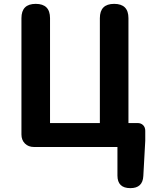

<svg xmlns="http://www.w3.org/2000/svg" viewBox="-20 -761 791 994"><path d="M655 213Q588 213 588 148V0H339H156Q127 0 109 -18Q91 -36 91 -65V-370V-667Q91 -741 165 -741Q239 -741 239 -667V-124H497V-667Q497 -741 571 -741Q645 -741 645 -667V-124H692Q710 -124 721 -113Q732 -102 732 -84V-32L722 150Q719 213 655 213Z"/></svg>

Font: GenSenRounded2 TW B
Style: Regular
Weight: 700
Version: Version 2.000;PS 2;hotconv 16.6.51;makeotf.lib2.5.65220 DEVE